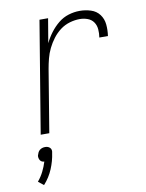

<svg xmlns="http://www.w3.org/2000/svg" viewBox="-85 -589 670 880"><g transform="rotate(-10 250.0 -149.0)"><path d="M73 0 159 -520H199L180 -407Q192 -432 209 -454.5Q226 -477 247.5 -494.5Q269 -512 295 -520Q321 -528 347 -528Q374 -528 399 -520Q424 -512 439 -492Q454 -472 456.5 -445.5Q459 -419 455 -392H415Q418 -411 416.5 -430Q415 -449 405 -463.5Q395 -478 377.5 -484.5Q360 -491 341 -491Q318 -491 294 -484Q270 -477 250 -462Q230 -447 214.5 -426.5Q199 -406 188 -383.5Q177 -361 171 -337.5Q165 -314 161 -291L113 0ZM48 230 23 210Q39 191 50 169Q61 147 68 124Q62 124 57 121.5Q52 119 49 114.5Q46 110 44.5 104Q43 98 44 92Q46 85 49 78.5Q52 72 57.5 67.5Q63 63 69.5 61Q76 59 83 59Q90 59 95.5 61Q101 63 105.5 67.5Q110 72 111 78.5Q112 85 110 92Q105 128 90 164Q75 200 48 230Z"/></g></svg>

Font: Iosevka Extralight Oblique
Style: Regular
Weight: 200
Italic angle: -9°
Monospace: yes
Designer: Belleve Invis
Foundry: Belleve Invis
Version: Version 32.5.0; ttfautohint (v1.8.4)